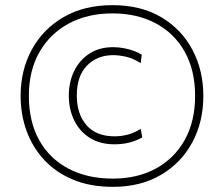

<svg xmlns="http://www.w3.org/2000/svg" viewBox="-20 -716 869 745"><path d="M418 9Q330.5 9 263.8 -18.8Q197 -46.5 151.8 -95.2Q106.5 -144 83.2 -207.8Q60 -271.5 60 -344Q60 -443.5 103.2 -523.2Q146.5 -603 226.5 -649.5Q306.5 -696 416 -696Q527.5 -696 606.5 -648.8Q685.5 -601.5 727.2 -521.8Q769 -442 769 -344Q769 -243 726 -163.2Q683 -83.5 604.2 -37.2Q525.5 9 418 9ZM425 -156Q368 -156 328.2 -181.2Q288.5 -206.5 267.8 -249.2Q247 -292 247 -345Q247 -398 267.8 -440.5Q288.5 -483 327 -508Q365.5 -533 419 -533Q439.5 -533 459.8 -529.2Q480 -525.5 498 -519Q516 -512.5 530 -504L526 -471Q495.5 -490 468.5 -496Q441.5 -502 419 -502Q357.5 -502 317.8 -461.8Q278 -421.5 278 -345Q278 -274 315.5 -230.5Q353 -187 425 -187Q451.5 -187 476.8 -194Q502 -201 526 -216L532 -183Q520.5 -176 504.2 -169.8Q488 -163.5 468 -159.8Q448 -156 425 -156ZM418 -23Q513 -23 584.8 -62Q656.5 -101 696.8 -173Q737 -245 737 -344Q737 -443 697 -514.8Q657 -586.5 584.8 -625.2Q512.5 -664 416 -664Q320 -664 247 -624.8Q174 -585.5 133 -513.8Q92 -442 92 -344Q92 -244 132.2 -172Q172.5 -100 245.8 -61.5Q319 -23 418 -23Z"/></svg>

Font: Commissioner Thin
Style: Regular
Weight: 100
Designer: Kostas Bartsokas
Foundry: Kostas Bartsokas
Version: Version 1.001;gftools[0.9.23]